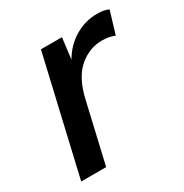

<svg xmlns="http://www.w3.org/2000/svg" viewBox="-126 -611 685 713"><g transform="rotate(-30 216.5 -255.0)"><path d="M22 0 138 -500H228L217 -410Q244 -457 288.5 -483.5Q333 -510 383 -510Q414 -510 433 -501L404 -405Q394 -409 381.5 -412Q369 -415 350 -415Q296 -415 252 -377.5Q208 -340 189 -259L129 0Z"/></g></svg>

Font: Work Sans Medium
Style: Italic
Weight: 500
Italic angle: -13°
Designer: Wei Huang
Foundry: Wei Huang
Version: Version 2.012; ttfautohint (v1.8.3)